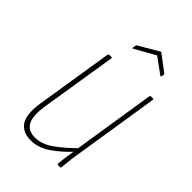

<svg xmlns="http://www.w3.org/2000/svg" viewBox="-198 -720 805 805"><g transform="rotate(45 204.5 -317.0)"><path d="M142 8Q93 8 71.5 -25Q50 -58 62 -134L116 -474Q118 -479 122 -479H133Q139 -479 138 -474L84 -136Q74 -72 89.5 -42.5Q105 -13 146 -13Q186 -13 226.5 -41.5Q267 -70 313 -117L309 -92Q270 -49 228 -20.5Q186 8 142 8ZM296 0Q292 0 292 -4Q294 -28 297.5 -53Q301 -78 305 -99V-104L363 -474Q364 -479 368 -479H379Q385 -479 384 -474L327 -111Q322 -84 318.5 -56.5Q315 -29 313 -4Q313 0 309 0ZM175 -568Q173 -567 171 -567Q169 -567 170 -570L172 -583Q173 -587 174 -588Q175 -589 178 -590L263 -640Q267 -643 269 -640L338 -588Q343 -585 342 -580L340 -571Q339 -567 338 -567Q337 -567 335 -568L265 -619Z"/></g></svg>

Font: Sofia Sans Condensed Thin
Style: Italic
Weight: 250
Italic angle: -9°
Version: Version 4.100